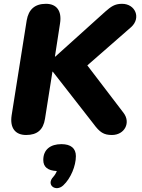

<svg xmlns="http://www.w3.org/2000/svg" viewBox="-20 -699 746 1007"><path d="M117 9C175 9 207 -18 216 -76L255 -323H257L470 -50C503 -5 524 9 567 9C634 9 667 -56 628 -107L438 -356L668 -557C721 -605 690 -679 620 -679C581 -679 562 -664 532 -638L270 -402H268L295 -577C305 -642 277 -679 221 -679C163 -679 130 -650 120 -592L41 -94C31 -28 60 9 117 9ZM312 273C351 237 378 171 378 120C378 79 352 57 302 57C245 57 207 85 207 140C207 177 231 196 278 198C274 209 268 219 260 228C219 271 273 310 312 273Z"/></svg>

Font: SN Pro Heavy
Style: Italic
Weight: 800
Italic angle: -9°
Designer: Tobias Whetton
Foundry: Supernotes
Version: Version 1.001;Glyphs 3.2 (3249)